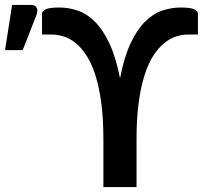

<svg xmlns="http://www.w3.org/2000/svg" viewBox="-158 -759 834 779"><path d="M12.5 -703Q12.5 -715.5 29 -722Q45.5 -728.5 81.5 -728.5Q120.5 -728.5 157.5 -716Q194.5 -703.5 227 -671.2Q259.5 -639 285.8 -583.2Q312 -527.5 329 -441.5Q345.5 -527.5 371.8 -583.2Q398 -639 430.5 -671.2Q463 -703.5 500 -716Q537 -728.5 576 -728.5Q612 -728.5 628.5 -722Q645 -715.5 645 -703V-619H606.5Q581 -619 555.8 -610.8Q530.5 -602.5 507 -583Q483.5 -563.5 463.2 -531.8Q443 -500 428 -452.5Q413 -405 404.5 -341Q396 -277 396 -193V0H261.5V-193Q261.5 -277 253 -341Q244.5 -405 229.5 -452.5Q214.5 -500 194.2 -531.8Q174 -563.5 150.5 -583Q127 -602.5 101.5 -610.8Q76 -619 51 -619H12.5ZM-137.5 -555.5 -109 -739H-33Q-15.5 -739 -9.5 -728.2Q-3.5 -717.5 -9.5 -699.5L-66 -555.5Z"/></svg>

Font: Lato 2
Style: Bold
Weight: 700
Designer: Lukasz Dziedzic with Adam Twardoch and Botio Nikoltchev
Foundry: tyPoland Lukasz Dziedzic
Version: Version 2.015; 2015-08-06; http://www.latofonts.com/